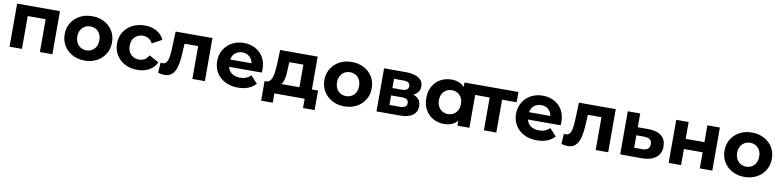

<svg xmlns="http://www.w3.org/2000/svg" viewBox="-8 -1396 9594 2361"><g transform="rotate(10 4789.0 -215.0)"><path d="M75 0V-538H610V0H454V-445L489 -410H195L230 -445V0Z M1012 8Q926 8 859.5 -28Q793 -64 754.5 -126.5Q716 -189 716 -269Q716 -350 754.5 -412.5Q793 -475 859.5 -510.5Q926 -546 1012 -546Q1097 -546 1164 -510.5Q1231 -475 1269 -413Q1307 -351 1307 -269Q1307 -189 1269 -126.5Q1231 -64 1164 -28Q1097 8 1012 8ZM1012 -120Q1051 -120 1082 -138Q1113 -156 1131 -189.5Q1149 -223 1149 -269Q1149 -316 1131 -349Q1113 -382 1082 -400Q1051 -418 1012 -418Q973 -418 942 -400Q911 -382 892.5 -349Q874 -316 874 -269Q874 -223 892.5 -189.5Q911 -156 942 -138Q973 -120 1012 -120Z M1670 8Q1583 8 1515 -27.5Q1447 -63 1408.5 -126Q1370 -189 1370 -269Q1370 -350 1408.5 -412.5Q1447 -475 1515 -510.5Q1583 -546 1670 -546Q1755 -546 1818 -510.5Q1881 -475 1911 -409L1790 -344Q1769 -382 1737.5 -400Q1706 -418 1669 -418Q1629 -418 1597 -400Q1565 -382 1546.5 -349Q1528 -316 1528 -269Q1528 -222 1546.5 -189Q1565 -156 1597 -138Q1629 -120 1669 -120Q1706 -120 1737.5 -137.5Q1769 -155 1790 -194L1911 -128Q1881 -63 1818 -27.5Q1755 8 1670 8Z M1930 -1 1938 -129Q1944 -128 1950 -127.5Q1956 -127 1961 -127Q1989 -127 2005 -143Q2021 -159 2029 -186.5Q2037 -214 2040.5 -249Q2044 -284 2046 -322L2054 -538H2514V0H2358V-448L2393 -410H2157L2190 -450L2183 -315Q2180 -243 2171.5 -183Q2163 -123 2144 -79.5Q2125 -36 2093 -12.5Q2061 11 2011 11Q1993 11 1973 8Q1953 5 1930 -1Z M2927 8Q2835 8 2765.5 -28Q2696 -64 2658 -126.5Q2620 -189 2620 -269Q2620 -350 2657.5 -412.5Q2695 -475 2760 -510.5Q2825 -546 2907 -546Q2986 -546 3049.5 -512.5Q3113 -479 3150 -416.5Q3187 -354 3187 -267Q3187 -258 3186 -246.5Q3185 -235 3184 -225H2747V-316H3102L3042 -289Q3042 -331 3025 -362Q3008 -393 2978 -410.5Q2948 -428 2908 -428Q2868 -428 2837.5 -410.5Q2807 -393 2790 -361.5Q2773 -330 2773 -287V-263Q2773 -219 2792.5 -185.5Q2812 -152 2847.5 -134.5Q2883 -117 2931 -117Q2974 -117 3006.5 -130Q3039 -143 3066 -169L3149 -79Q3112 -37 3056 -14.5Q3000 8 2927 8Z M3672 -70V-410H3496L3493 -341Q3491 -298 3488 -259Q3485 -220 3476.5 -188.5Q3468 -157 3452 -135.5Q3436 -114 3409 -106L3255 -128Q3284 -128 3302 -145.5Q3320 -163 3330 -194.5Q3340 -226 3345 -266.5Q3350 -307 3352 -352L3359 -538H3828V-70ZM3237 116V-128H3905V116H3760V0H3382V116Z M4255 8Q4169 8 4102.5 -28Q4036 -64 3997.5 -126.5Q3959 -189 3959 -269Q3959 -350 3997.5 -412.5Q4036 -475 4102.5 -510.5Q4169 -546 4255 -546Q4340 -546 4407 -510.5Q4474 -475 4512 -413Q4550 -351 4550 -269Q4550 -189 4512 -126.5Q4474 -64 4407 -28Q4340 8 4255 8ZM4255 -120Q4294 -120 4325 -138Q4356 -156 4374 -189.5Q4392 -223 4392 -269Q4392 -316 4374 -349Q4356 -382 4325 -400Q4294 -418 4255 -418Q4216 -418 4185 -400Q4154 -382 4135.5 -349Q4117 -316 4117 -269Q4117 -223 4135.5 -189.5Q4154 -156 4185 -138Q4216 -120 4255 -120Z M4657 0V-538H4932Q5033 -538 5090 -501.5Q5147 -465 5147 -399Q5147 -333 5093.5 -295.5Q5040 -258 4952 -258L4968 -294Q5066 -294 5114.5 -258Q5163 -222 5163 -153Q5163 -82 5109 -41Q5055 0 4944 0ZM4800 -106H4931Q4974 -106 4995.5 -120.5Q5017 -135 5017 -165Q5017 -196 4997 -210.5Q4977 -225 4934 -225H4800ZM4800 -317H4918Q4959 -317 4979.5 -332Q5000 -347 5000 -375Q5000 -404 4979.5 -418Q4959 -432 4918 -432H4800Z M5500 8Q5424 8 5363 -26.5Q5302 -61 5266.5 -123Q5231 -185 5231 -269Q5231 -354 5266.5 -416Q5302 -478 5363 -512Q5424 -546 5500 -546Q5568 -546 5619 -516Q5670 -486 5698 -425Q5726 -364 5726 -269Q5726 -175 5699 -113.5Q5672 -52 5621.5 -22Q5571 8 5500 8ZM5527 -120Q5565 -120 5596 -138Q5627 -156 5645.5 -189.5Q5664 -223 5664 -269Q5664 -316 5645.5 -349Q5627 -382 5596 -400Q5565 -418 5527 -418Q5488 -418 5457 -400Q5426 -382 5407.5 -349Q5389 -316 5389 -269Q5389 -223 5407.5 -189.5Q5426 -156 5457 -138Q5488 -120 5527 -120ZM5668 0V-110L5671 -270L5661 -429V-538H5817V0Z M5998 0V-446L6033 -410H5816V-538H6335V-410H6118L6153 -446V0Z M6659 8Q6567 8 6497.5 -28Q6428 -64 6390 -126.5Q6352 -189 6352 -269Q6352 -350 6389.5 -412.5Q6427 -475 6492 -510.5Q6557 -546 6639 -546Q6718 -546 6781.5 -512.5Q6845 -479 6882 -416.5Q6919 -354 6919 -267Q6919 -258 6918 -246.5Q6917 -235 6916 -225H6479V-316H6834L6774 -289Q6774 -331 6757 -362Q6740 -393 6710 -410.5Q6680 -428 6640 -428Q6600 -428 6569.5 -410.5Q6539 -393 6522 -361.5Q6505 -330 6505 -287V-263Q6505 -219 6524.5 -185.5Q6544 -152 6579.5 -134.5Q6615 -117 6663 -117Q6706 -117 6738.5 -130Q6771 -143 6798 -169L6881 -79Q6844 -37 6788 -14.5Q6732 8 6659 8Z M6966 -1 6974 -129Q6980 -128 6986 -127.5Q6992 -127 6997 -127Q7025 -127 7041 -143Q7057 -159 7065 -186.5Q7073 -214 7076.5 -249Q7080 -284 7082 -322L7090 -538H7550V0H7394V-448L7429 -410H7193L7226 -450L7219 -315Q7216 -243 7207.5 -183Q7199 -123 7180 -79.5Q7161 -36 7129 -12.5Q7097 11 7047 11Q7029 11 7009 8Q6989 5 6966 -1Z M7991 -366Q8097 -365 8152.5 -318.5Q8208 -272 8208 -187Q8208 -98 8145 -48.5Q8082 1 7970 1L7700 0V-538H7855V-366ZM7956 -110Q8001 -109 8025 -129Q8049 -149 8049 -189Q8049 -229 8025 -246.5Q8001 -264 7956 -265L7855 -266V-110Z M8305 0V-538H8460V-328H8694V-538H8850V0H8694V-201H8460V0Z M9251 8Q9165 8 9098.5 -28Q9032 -64 8993.5 -126.5Q8955 -189 8955 -269Q8955 -350 8993.5 -412.5Q9032 -475 9098.5 -510.5Q9165 -546 9251 -546Q9336 -546 9403 -510.5Q9470 -475 9508 -413Q9546 -351 9546 -269Q9546 -189 9508 -126.5Q9470 -64 9403 -28Q9336 8 9251 8ZM9251 -120Q9290 -120 9321 -138Q9352 -156 9370 -189.5Q9388 -223 9388 -269Q9388 -316 9370 -349Q9352 -382 9321 -400Q9290 -418 9251 -418Q9212 -418 9181 -400Q9150 -382 9131.5 -349Q9113 -316 9113 -269Q9113 -223 9131.5 -189.5Q9150 -156 9181 -138Q9212 -120 9251 -120Z"/></g></svg>

Font: MOST Montserrat
Style: Bold
Weight: 700
Designer: Julieta Ulanovsky
Foundry: Julieta Ulanovsky
Version: Version 8.000;March 11, 2024;FontCreator 15.0.0.2926 64-bit